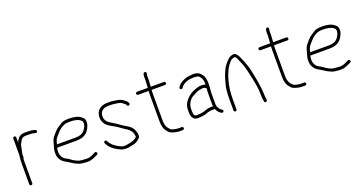

<svg xmlns="http://www.w3.org/2000/svg" viewBox="-37 -1205 3396 1801"><g transform="rotate(-20 1661.0 -304.5)"><path d="M46 -468V-302C42 -274 40 -245.3 40 -216V-13C40 -5.1 47.1 2 55 2C62.9 2 70 -5.1 70 -13V-216C70 -228.7 70.3 -240.7 71 -252V-259C74.3 -261.7 76 -265.3 76 -270V-300C77.7 -311.7 81 -328 86 -349C91.8 -373.3 91.9 -387.2 102 -404C117.6 -430 121.7 -453 168 -453H202.5C218.1 -453 232.6 -451.3 246 -447.8C259.3 -444.3 267.7 -443.3 271 -445C282.8 -450.9 281.1 -469.8 268 -472C250.9 -479.3 225.3 -483 191.2 -483H162C135.2 -483 114.3 -474.2 99.5 -456.5C86.8 -441.4 84.7 -434.7 76 -419V-468C76 -475.9 68.9 -483 61 -483C53.1 -483 46 -475.9 46 -468Z M412 -276C417.2 -294 420.8 -310.8 428.6 -325.8C432.4 -333 445.2 -348.4 467 -372C489.1 -398.4 514.7 -417.8 548 -430C557.1 -433.3 573.9 -435 598.4 -435C630.4 -435 676.3 -430.6 700.4 -409.5C715.2 -396.5 716.4 -397.7 716.4 -374C716.4 -364 714.1 -354.3 709.4 -345C696 -315.5 679.3 -296.5 659.4 -288C645.4 -280 621.3 -276 592 -276ZM404 -246H592C634.5 -246 665.1 -250.8 700.3 -279.7C718.9 -295 746.4 -341.8 746.4 -373.7C746.4 -407.2 742.7 -412.1 721.4 -430.5C688.9 -458.5 647.3 -465 594.4 -465C560.9 -465 536.4 -460 521.1 -450.1C509.7 -442.7 498.4 -435.4 487 -428.2C461.8 -415.3 438.5 -385.2 421.5 -366C401.8 -343.7 395.1 -329.4 385.3 -291.5C375.2 -252.3 368 -243.6 368 -199C368 -170.4 378.3 -144.5 398.8 -121.5C415.1 -103.2 436.4 -96.2 455 -83.5C469.8 -73.4 484 -66.4 497.3 -57.1C508.7 -48.6 533.2 -40.4 546.1 -33.8C552.9 -30.3 574.6 -27.1 611.2 -24H632.4C655.1 -24 681.1 -31.3 710.4 -46L731.4 -56C740.9 -60.8 743.3 -67.6 738.4 -76.5C730.3 -91.4 718.3 -84.5 696.4 -72C672.4 -60 650.7 -54 631.2 -54C605.8 -54 582.6 -57.9 564 -60C546.4 -62 546.3 -66.1 525.7 -73.9C513.4 -78.5 496.1 -90.3 470 -109.5C462.7 -114.5 455.3 -118.7 448 -122C416.3 -136.4 398 -168.2 398 -207.5C398 -226.7 401.5 -233.5 404 -246Z M873 -377C873 -349.4 881.3 -325.4 898 -305C908.9 -289.2 940.6 -269.2 985.4 -245C1011.6 -229.9 1030.6 -213.1 1061.3 -193.3C1083.9 -181.5 1119.2 -154.2 1126.3 -125.6C1130.1 -110.5 1132 -101.5 1132 -98.5C1132 -95.5 1131.7 -92.3 1131 -89C1116.3 -69.4 1080.6 -56.1 1031.8 -49C1006.5 -42.7 982.8 -45.7 960.6 -58C914.8 -79 881.8 -108.3 863 -146C854.1 -163.8 827.9 -150.1 837 -132C859 -87.9 886.7 -64.1 933.9 -38.3C954.1 -27.3 971.2 -20.6 989 -18.2C1027 -13.1 1038.6 -20.2 1075.9 -26.9C1097.2 -30.2 1115.6 -37.7 1130.9 -49.4C1152.6 -66 1162 -72.9 1162 -97.5C1162 -120.8 1148.6 -153.9 1136.9 -170.6C1121.5 -192.7 1087.8 -213.1 1064 -225C1043.7 -237.5 1017.6 -258.4 995.8 -272C956.7 -294.5 929.1 -311.5 922 -323C909.3 -337.5 903 -355.5 903 -377C903 -424 936.4 -451 983.8 -451H1018.2C1023 -451 1027.8 -450.7 1032.6 -450C1057.9 -446.5 1102.5 -445.4 1122.4 -428C1130.8 -420.7 1137.7 -415.7 1143 -413C1145 -411.7 1147 -409 1149 -405L1154 -396C1163.2 -377.6 1190.6 -393.9 1181 -410L1175 -420C1166.1 -435.2 1157.7 -438.5 1145 -448C1118.7 -469.5 1087 -473.7 1049.8 -478L1034.6 -480C1029.5 -480.7 1024.1 -481 1018.2 -481H983.8C921.2 -481 873 -441.5 873 -377Z M1583 -13C1583 -20.9 1575.9 -28 1568 -28H1557H1529.5C1518.6 -28 1500.4 -31.5 1475.1 -38.6C1460.5 -42.7 1434.2 -74.5 1430 -88.3C1423.2 -110.5 1420 -115.6 1420 -154V-424C1420 -439.3 1420.7 -449 1422 -453H1555C1562.9 -453 1570 -460.1 1570 -468C1570 -475.9 1562.9 -483 1555 -483H1423C1423.7 -483.7 1424 -484.7 1424 -486L1428 -551V-593C1428 -605.5 1440.8 -627.5 1420 -631C1405.3 -633.4 1398 -620.8 1398 -593V-551L1394 -488C1394 -485.3 1393.7 -483.7 1393 -483H1287C1279.1 -483 1272 -475.9 1272 -468C1272 -460.1 1279.1 -453 1287 -453H1392C1391.3 -452.3 1391 -451.5 1391 -450.5L1390 -415V-154C1390 -114 1396.2 -83.8 1408.7 -63.5C1421.1 -43.1 1433.6 -28.9 1446.2 -20.8C1464.6 -8.8 1509.2 2 1536.7 2H1562.7C1574.9 2 1583 -2.6 1583 -13Z M1740 -55C1762 -55 1787.7 -57.7 1812.2 -63L1827.4 -68C1838.3 -71.7 1845.8 -75.5 1857.4 -77C1866.8 -78.2 1870.9 -81 1882.2 -81H1907.2C1909.9 -81 1912.6 -82 1915.2 -84C1928.6 -57.2 1941.6 -40.2 1954.2 -33L1965.2 -26C1979.2 -17.6 1999.5 -40.5 1980.2 -52L1969.2 -59C1964.6 -61.7 1959.2 -67.8 1953.2 -77.5C1941.1 -97 1938.2 -102.8 1938.2 -133V-227C1938.2 -241.9 1939.9 -264 1940.7 -276.5C1941.4 -286.1 1945.2 -288 1942.2 -297C1942.9 -301.7 1943.2 -306.3 1943.2 -311C1945.8 -344.5 1941.8 -374.5 1931.2 -401C1927.2 -411 1918.1 -423.2 1903.7 -437.5C1889.4 -451.8 1864.2 -459 1833.8 -459C1805.8 -456.5 1783.4 -453.5 1767 -450C1725.3 -436.1 1697.3 -418.4 1683 -397L1676 -387C1664 -371 1689.4 -354 1700 -370L1707 -380C1726.1 -405.4 1766 -422.3 1796.6 -425C1820.5 -427.6 1839.4 -430.1 1869 -423.5C1878.2 -421.9 1887.3 -414.4 1896.2 -401C1908.2 -386.6 1914.2 -361.6 1914.2 -326C1904.9 -330.7 1890.1 -333 1869.7 -333C1839.2 -333 1783 -310.8 1761.3 -295.9C1709.7 -260.4 1681.9 -219.5 1678 -173C1672.8 -109.9 1680.8 -55 1740 -55ZM1908.2 -227V-133C1908.2 -125 1908.6 -117.7 1909.2 -111H1883.5C1875.3 -111 1869.1 -110.5 1865.4 -109.5C1848.6 -104.7 1843.6 -106.1 1821.8 -97L1806.6 -92C1788.1 -87.1 1764.9 -85 1738 -85C1726.7 -85 1718.9 -89.3 1714.5 -98C1706.6 -113.8 1706.1 -169.3 1712.5 -190.5C1725.2 -232 1751.7 -261 1792 -277.5C1798.1 -280.5 1805.5 -284.3 1814.4 -289C1831.8 -298.1 1847.9 -299.5 1867.4 -303H1887.2C1894.6 -303 1902.9 -298.3 1912.2 -289C1909.6 -283.7 1908.2 -263 1908.2 -227Z M2092 6C2099.9 6 2107 -1.1 2107 -9V-115C2107 -179.2 2114.9 -238.9 2130.6 -294.1C2144.8 -343.9 2150.6 -352.8 2165.1 -385.9C2176.3 -411.5 2207.2 -451.7 2225 -465C2232.3 -470.5 2245.7 -470.9 2255.4 -475C2263.9 -475 2271.7 -466.3 2278.6 -449C2303 -397.4 2320.5 -349.3 2329.6 -304.7C2333.1 -287.2 2337.5 -267.7 2342.6 -246.2C2354.3 -196.5 2350.1 -206.7 2360.7 -153C2365.7 -127.6 2368.2 -95.6 2368.2 -57C2368.2 -32.3 2370.5 -10.7 2375.2 8C2375.2 28.3 2407 24.8 2404 2C2401.7 -15.8 2398.2 -40.7 2398.2 -64.2C2398.2 -78.9 2397.5 -90.1 2396.2 -97.7C2392.4 -119.4 2392.7 -135.4 2388 -160.2C2382.7 -189 2381.1 -212 2374.7 -239C2365.8 -276.4 2359.7 -321.1 2347.2 -355.5C2334.5 -390.5 2322.4 -424.4 2304.2 -463C2286.8 -494.3 2270.3 -508 2252.2 -504.4C2230.7 -500 2215.2 -495.7 2199 -477.4C2186.5 -465.8 2178 -457 2174 -451C2169.3 -446.3 2165.2 -441.3 2161.5 -436C2152.5 -422.9 2145.3 -415.1 2138 -398C2119.6 -361.1 2104.6 -318.1 2093 -269C2082.3 -237 2077 -185.7 2077 -115V-9C2077 -1.1 2084.1 6 2092 6Z M2805 -13C2805 -20.9 2797.9 -28 2790 -28H2779H2751.5C2740.6 -28 2722.4 -31.5 2697.1 -38.6C2682.5 -42.7 2656.2 -74.5 2652 -88.3C2645.2 -110.5 2642 -115.6 2642 -154V-424C2642 -439.3 2642.7 -449 2644 -453H2777C2784.9 -453 2792 -460.1 2792 -468C2792 -475.9 2784.9 -483 2777 -483H2645C2645.7 -483.7 2646 -484.7 2646 -486L2650 -551V-593C2650 -605.5 2662.8 -627.5 2642 -631C2627.3 -633.4 2620 -620.8 2620 -593V-551L2616 -488C2616 -485.3 2615.7 -483.7 2615 -483H2509C2501.1 -483 2494 -475.9 2494 -468C2494 -460.1 2501.1 -453 2509 -453H2614C2613.3 -452.3 2613 -451.5 2613 -450.5L2612 -415V-154C2612 -114 2618.2 -83.8 2630.7 -63.5C2643.1 -43.1 2655.6 -28.9 2668.2 -20.8C2686.6 -8.8 2731.2 2 2758.7 2H2784.7C2796.9 2 2805 -2.6 2805 -13Z M2939 -276C2944.2 -294 2947.8 -310.8 2955.6 -325.8C2959.4 -333 2972.2 -348.4 2994 -372C3016.1 -398.4 3041.7 -417.8 3075 -430C3084.1 -433.3 3100.9 -435 3125.4 -435C3157.4 -435 3203.3 -430.6 3227.4 -409.5C3242.2 -396.5 3243.4 -397.7 3243.4 -374C3243.4 -364 3241.1 -354.3 3236.4 -345C3223 -315.5 3206.3 -296.5 3186.4 -288C3172.4 -280 3148.3 -276 3119 -276ZM2931 -246H3119C3161.5 -246 3192.1 -250.8 3227.3 -279.7C3245.9 -295 3273.4 -341.8 3273.4 -373.7C3273.4 -407.2 3269.7 -412.1 3248.4 -430.5C3215.9 -458.5 3174.3 -465 3121.4 -465C3087.9 -465 3063.4 -460 3048.1 -450.1C3036.7 -442.7 3025.4 -435.4 3014 -428.2C2988.8 -415.3 2965.5 -385.2 2948.5 -366C2928.8 -343.7 2922.1 -329.4 2912.3 -291.5C2902.2 -252.3 2895 -243.6 2895 -199C2895 -170.4 2905.3 -144.5 2925.8 -121.5C2942.1 -103.2 2963.4 -96.2 2982 -83.5C2996.8 -73.4 3011 -66.4 3024.3 -57.1C3035.7 -48.6 3060.2 -40.4 3073.1 -33.8C3079.9 -30.3 3101.6 -27.1 3138.2 -24H3159.4C3182.1 -24 3208.1 -31.3 3237.4 -46L3258.4 -56C3267.9 -60.8 3270.3 -67.6 3265.4 -76.5C3257.3 -91.4 3245.3 -84.5 3223.4 -72C3199.4 -60 3177.7 -54 3158.2 -54C3132.8 -54 3109.6 -57.9 3091 -60C3073.4 -62 3073.3 -66.1 3052.7 -73.9C3040.4 -78.5 3023.1 -90.3 2997 -109.5C2989.7 -114.5 2982.3 -118.7 2975 -122C2943.3 -136.4 2925 -168.2 2925 -207.5C2925 -226.7 2928.5 -233.5 2931 -246Z"/></g></svg>

Font: MewTooHand
Style: Condensed
Weight: 400
Designer: Mew Too, Robert Jablonski
Version: Version 0.77